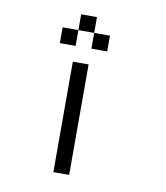

<svg xmlns="http://www.w3.org/2000/svg" viewBox="-74 -687 647 749"><g transform="rotate(10 250.0 -312.5)"><path d="M187.5 -437.5H250V0H187.5ZM125 -562.5H187.5V-500H125ZM187.5 -625H250V-562.5H187.5ZM250 -562.5H312.5V-500H250Z"/></g></svg>

Font: Pixel Operator Mono
Style: Regular
Weight: 400
Monospace: yes
Designer: Jayvee Enaguas (HarvettFox96)
Version: 2016.04.25